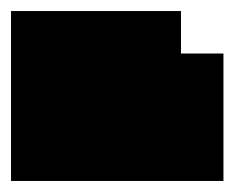

<svg xmlns="http://www.w3.org/2000/svg" viewBox="-20 -713 425 348"><path d="M0 -385V-693H308V-616H385V-385Z"/></svg>

Font: Coral Pixels
Style: Regular
Weight: 400
Designer: Tanukizamurai
Foundry: TanukiFont
Version: Version 1.000; ttfautohint (v1.8.4.7-5d5b)